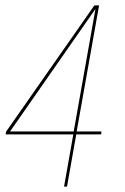

<svg xmlns="http://www.w3.org/2000/svg" viewBox="-20 -695 466 715"><path d="M218.5 0H229.5L264 -194.5H356.5L358 -205.5H265.5L349 -675H331.5L2.5 -204.5L1 -194.5H253ZM17.5 -205.5 337 -664 336 -664.5 254.5 -205.5Z"/></svg>

Font: Anybody UltraCondensed Thin Thin
Style: Italic
Weight: 250
Italic angle: -10°
Version: Version 1.111